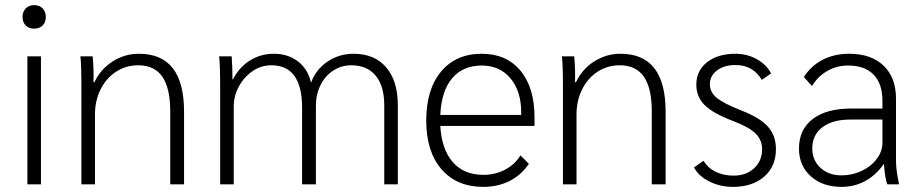

<svg xmlns="http://www.w3.org/2000/svg" viewBox="-20 -720 3598 750"><path d="M68 -654Q68 -674 80.5 -687Q93 -700 113 -700Q134 -700 146.5 -687Q159 -674 159 -654Q159 -633 146.5 -620.5Q134 -608 113 -608Q93 -608 80.5 -620.5Q68 -633 68 -654ZM87 -500H140V0H87Z M298 -378Q298 -468 294 -500H342Q347 -446 345 -399H349Q373 -450 420 -480Q467 -510 523 -510Q699 -510 699 -284V0H645V-285Q645 -376 614 -420.5Q583 -465 520 -465Q472 -465 433.5 -440Q395 -415 373 -371Q351 -327 351 -273V0H298Z M840 -378Q840 -465 836 -500H885Q888 -461 888 -410H890Q914 -457 956 -483.5Q998 -510 1050 -510Q1105 -510 1144 -480Q1183 -450 1195 -397Q1214 -449 1259.5 -479.5Q1305 -510 1361 -510Q1443 -510 1488.5 -457Q1534 -404 1534 -309V0H1481V-308Q1481 -384 1447.5 -424.5Q1414 -465 1352 -465Q1314 -465 1282 -444.5Q1250 -424 1232 -387.5Q1214 -351 1214 -307V0H1160V-299Q1160 -465 1040 -465Q1000 -465 966.5 -442Q933 -419 913 -382Q893 -345 893 -304V0H840Z M2068 -228H1700Q1705 -137 1748.5 -87Q1792 -37 1868 -37Q1914 -37 1952.5 -57Q1991 -77 2013 -113L2046 -80Q2016 -36 1970.5 -13Q1925 10 1868 10Q1764 10 1704.5 -59Q1645 -128 1645 -249Q1645 -371 1703 -440.5Q1761 -510 1862 -510Q1958 -510 2013 -444Q2068 -378 2068 -261ZM2016 -280Q2016 -364 1974 -414Q1932 -464 1862 -464Q1788 -464 1746 -414Q1704 -364 1700 -271H2016Z M2179 -378Q2179 -468 2175 -500H2223Q2228 -446 2226 -399H2230Q2254 -450 2301 -480Q2348 -510 2404 -510Q2580 -510 2580 -284V0H2526V-285Q2526 -376 2495 -420.5Q2464 -465 2401 -465Q2353 -465 2314.5 -440Q2276 -415 2254 -371Q2232 -327 2232 -273V0H2179Z M2691 -66 2728 -92Q2745 -64 2775.5 -49Q2806 -34 2846 -34Q2895 -34 2926 -63Q2957 -92 2957 -137Q2957 -173 2932 -198Q2907 -223 2847 -246Q2765 -277 2732.5 -309.5Q2700 -342 2700 -389Q2700 -444 2742 -477Q2784 -510 2853 -510Q2898 -510 2936 -489Q2974 -468 2992 -433L2956 -408Q2921 -466 2853 -466Q2809 -466 2781 -445Q2753 -424 2753 -391Q2753 -360 2779.5 -338Q2806 -316 2877 -288Q2949 -260 2980 -225Q3011 -190 3011 -137Q3011 -70 2965 -30Q2919 10 2843 10Q2793 10 2751 -11Q2709 -32 2691 -66Z M3101 -140Q3101 -214 3154.5 -255Q3208 -296 3305 -296H3427V-326Q3427 -393 3392.5 -428.5Q3358 -464 3293 -464Q3249 -464 3212 -443Q3175 -422 3152 -384L3120 -419Q3148 -463 3193.5 -486.5Q3239 -510 3297 -510Q3383 -510 3431.5 -463.5Q3480 -417 3480 -335V-91Q3480 -56 3492 0H3446Q3437 -22 3433 -78H3431Q3402 -36 3360 -13Q3318 10 3267 10Q3193 10 3147 -31.5Q3101 -73 3101 -140ZM3427 -162V-253H3302Q3232 -253 3192.5 -223Q3153 -193 3153 -140Q3153 -94 3185 -64.5Q3217 -35 3267 -35Q3309 -35 3346 -52.5Q3383 -70 3405 -99.5Q3427 -129 3427 -162Z"/></svg>

Font: Sarabun ExtraLight
Style: Regular
Weight: 275
Designer: Suppakit Chalermlarp | Katatrad Co.,Ltd.
Foundry: Cadson Demak Co.,Ltd.
Version: Version 1.000; ttfautohint (v1.6)